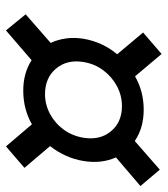

<svg xmlns="http://www.w3.org/2000/svg" viewBox="21 -696 562 644"><g transform="rotate(90 302.0 -374.0)"><path d="M471 -113 397 -200Q346 -171 284 -171Q225 -171 182 -199L82 -113L28 -179L124 -263Q113 -286 109 -314Q105 -342 110 -373Q121 -437 162 -486L89 -573L161 -635L236 -546Q287 -575 348 -575Q409 -575 453 -545L549 -629L604 -564L508 -482Q530 -432 520 -373Q515 -342 502 -313.5Q489 -285 470 -261L543 -175ZM296 -244Q331 -244 362.5 -261Q394 -278 415 -307Q436 -336 442 -373Q451 -428 420.5 -465Q390 -502 336 -502Q300 -502 268.5 -485Q237 -468 215.5 -439Q194 -410 188 -373Q179 -318 210 -281Q241 -244 296 -244Z"/></g></svg>

Font: JetBrains Mono NL Medium
Style: Italic
Weight: 500
Italic angle: -9°
Monospace: yes
Designer: Philipp Nurullin, Konstantin Bulenkov
Foundry: JetBrains
Version: Version 2.305; ttfautohint (v1.8.4.7-5d5b)